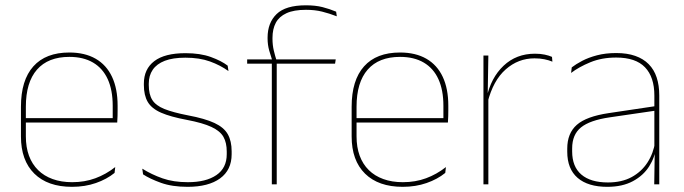

<svg xmlns="http://www.w3.org/2000/svg" viewBox="-20 -695 2579 724"><path d="M251.5 9.5Q160 9.5 109.5 -40.2Q59 -90 59 -180.5V-292.5Q59 -392.5 105.8 -444.8Q152.5 -497 241.5 -497Q300 -497 340.8 -473.5Q381.5 -450 402.5 -405.2Q423.5 -360.5 423.5 -296.5V-279.5Q423.5 -268.5 423.2 -257.5Q423 -246.5 422 -233H405Q405 -250.5 405 -266.5Q405 -282.5 405 -296Q405 -355.5 386.2 -396.5Q367.5 -437.5 331 -459Q294.5 -480.5 241.5 -480.5Q161.5 -480.5 119.5 -432.5Q77.5 -384.5 77.5 -292.5V-243.5V-239.5V-181Q77.5 -140 89.2 -108Q101 -76 123.5 -53.8Q146 -31.5 178.5 -19.8Q211 -8 252 -8Q299.5 -8 339.5 -22.8Q379.5 -37.5 414.5 -65L412 -43Q382.5 -19 341.5 -4.8Q300.5 9.5 251.5 9.5ZM67.5 -233V-249.5H415.5V-233Z M687.5 9.5Q629 9.5 587.2 -5.5Q545.5 -20.5 519.5 -37.5L516.5 -59Q551.5 -37 592.8 -22.5Q634 -8 688.5 -8Q757 -8 796 -34.8Q835 -61.5 835 -113.5V-123.5Q835 -157 822.5 -179Q810 -201 777.5 -216.2Q745 -231.5 684.5 -243Q623 -254.5 587.5 -270Q552 -285.5 537.2 -310.5Q522.5 -335.5 522.5 -374.5V-379.5Q522.5 -434.5 561.8 -464.5Q601 -494.5 679.5 -494.5Q735.5 -494.5 775.2 -480Q815 -465.5 838.5 -447.5L841.5 -427Q811 -449 771.8 -463.2Q732.5 -477.5 679 -477.5Q632 -477.5 601.5 -465.8Q571 -454 556 -432Q541 -410 541 -379.5V-374.5Q541 -339.5 554.2 -318.2Q567.5 -297 600 -284Q632.5 -271 689 -260Q753 -248 788.8 -231.2Q824.5 -214.5 839 -188.8Q853.5 -163 853.5 -124.5V-113.5Q853.5 -54 809.8 -22.2Q766 9.5 687.5 9.5Z M1133.5 -675Q1169.5 -675 1196 -668.2Q1222.5 -661.5 1247.5 -651L1250 -633.5Q1221.5 -644.5 1194.5 -651.2Q1167.5 -658 1133.5 -658Q1088 -658 1060.2 -645.2Q1032.5 -632.5 1020 -609Q1007.5 -585.5 1007.5 -552V-549Q1007.5 -525 1012.5 -504.2Q1017.5 -483.5 1023 -466.5L1006.5 -464V-467.5Q1001.5 -482.5 995.2 -504.2Q989 -526 989 -550.5V-553Q989 -609 1023 -642Q1057 -675 1133.5 -675ZM1005 0V-460H1023.5V0ZM912 -455V-471H1012H1018H1246L1243.5 -455Z M1498.5 9.5Q1407 9.5 1356.5 -40.2Q1306 -90 1306 -180.5V-292.5Q1306 -392.5 1352.8 -444.8Q1399.5 -497 1488.5 -497Q1547 -497 1587.8 -473.5Q1628.5 -450 1649.5 -405.2Q1670.5 -360.5 1670.5 -296.5V-279.5Q1670.5 -268.5 1670.2 -257.5Q1670 -246.5 1669 -233H1652Q1652 -250.5 1652 -266.5Q1652 -282.5 1652 -296Q1652 -355.5 1633.2 -396.5Q1614.5 -437.5 1578 -459Q1541.5 -480.5 1488.5 -480.5Q1408.5 -480.5 1366.5 -432.5Q1324.5 -384.5 1324.5 -292.5V-243.5V-239.5V-181Q1324.5 -140 1336.2 -108Q1348 -76 1370.5 -53.8Q1393 -31.5 1425.5 -19.8Q1458 -8 1499 -8Q1546.5 -8 1586.5 -22.8Q1626.5 -37.5 1661.5 -65L1659 -43Q1629.5 -19 1588.5 -4.8Q1547.5 9.5 1498.5 9.5ZM1314.5 -233V-249.5H1662.5V-233Z M1818.5 -308.5 1809 -320.5 1814.5 -325Q1831 -402 1879 -447.2Q1927 -492.5 1997 -492.5Q2018 -492.5 2034.2 -489Q2050.5 -485.5 2061.5 -480.5L2063 -462.5Q2050 -468 2033 -471.5Q2016 -475 1995.5 -475Q1934 -475 1886.8 -433.2Q1839.5 -391.5 1818.5 -308.5ZM1803 0V-485.5H1821.5L1819 -335L1821.5 -332.5V0Z M2447 0 2449 -128 2447.5 -131.5V-292V-334.5Q2447.5 -404.5 2412.2 -441.2Q2377 -478 2303.5 -478Q2249 -478 2206 -460.2Q2163 -442.5 2133.5 -420L2136 -441Q2151.5 -453 2175.2 -465.5Q2199 -478 2231.2 -486.5Q2263.5 -495 2303.5 -495Q2345 -495 2375.5 -484.2Q2406 -473.5 2426.2 -453Q2446.5 -432.5 2456.2 -402.8Q2466 -373 2466 -335V0ZM2270 9.5Q2197.5 9.5 2158.2 -24.2Q2119 -58 2119 -123V-134.5Q2119 -192.5 2155 -224.2Q2191 -256 2275.5 -268.5L2456.5 -295.5L2457 -278.5L2279 -252.5Q2204 -241.5 2170.8 -214.5Q2137.5 -187.5 2137.5 -135.5V-124Q2137.5 -66.5 2172.2 -36.8Q2207 -7 2272.5 -7Q2324.5 -7 2361.8 -27.2Q2399 -47.5 2421.5 -82.2Q2444 -117 2450.5 -160.5L2460 -142H2454Q2450 -102.5 2428 -67.8Q2406 -33 2366.5 -11.8Q2327 9.5 2270 9.5Z"/></svg>

Font: Anek Gurmukhi Thin
Style: Regular
Weight: 250
Designer: Sarang Kulkarni (Gurmukhi), Yesha Goshar (Latin)
Foundry: Ek Type
Version: Version 1.003